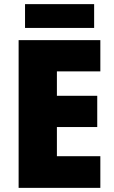

<svg xmlns="http://www.w3.org/2000/svg" viewBox="-20 -908 550 928"><path d="M465 0H70V-714H465V-563H255V-445H450V-294H255V-153H465ZM435 -888V-773H101V-888Z"/></svg>

Font: Noto Sans Khmer UI SemiCondensed Black
Style: Regular
Weight: 900
Width: 4
Designer: Danh Hong and the Monotype Design Team
Foundry: Monotype Imaging Inc.
Version: Version 2.002; ttfautohint (v1.8.4.7-5d5b)